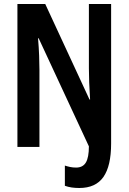

<svg xmlns="http://www.w3.org/2000/svg" viewBox="-20 -734 642 959"><path d="M376 205Q356 205 338.5 202.5Q321 200 304 194V93Q316 97 330 100Q344 103 360 103Q394 103 409 77.5Q424 52 424 -3L173 -543H170Q174 -495 175.5 -455.5Q177 -416 177 -385V0H67V-714H206L427 -237H430Q427 -283 425.5 -322Q424 -361 424 -392V-714H535V-17Q535 95 496.5 150Q458 205 376 205Z"/></svg>

Font: Noto Sans ExtraCondensed SemiBold
Style: Regular
Weight: 600
Width: 2
Designer: Monotype Design Team
Foundry: Monotype Imaging Inc.
Version: Version 2.013; ttfautohint (v1.8.4.7-5d5b)